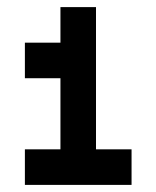

<svg xmlns="http://www.w3.org/2000/svg" viewBox="-20 -720 440 540"><path d="M50 -200V-300H150V-500H50V-600H150V-700H250V-300H350V-200Z"/></svg>

Font: Matrix Sans
Style: Regular
Weight: 400
Designer: Brad Neil
Version: Version 1.100